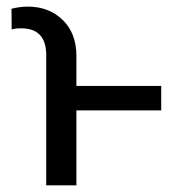

<svg xmlns="http://www.w3.org/2000/svg" viewBox="-20 -558 520 578"><path d="M119.1 0V-396Q117.2 -472.7 43.9 -472.7Q24.4 -472.7 15.1 -469.2L14.6 -531.7Q40 -538.1 63.5 -538.1Q127.4 -538.1 168.7 -498Q210 -458 210 -389.6V-299.3H465.3V-225.6H210V0Z"/></svg>

Font: Roboto
Style: Regular
Weight: 400
Designer: Google
Version: Version 2.134; 2016; ttfautohint (v1.6)